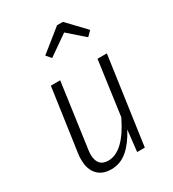

<svg xmlns="http://www.w3.org/2000/svg" viewBox="-190 -883 899 998"><g transform="rotate(-30 259.5 -384.0)"><path d="M70 -111Q70 -133 72 -144L126 -523H182L129 -143Q126 -125 126 -110Q126 -36 191 -36Q283 -36 361 -198L406 -523H462L388 0H342L356 -127Q322 -62 279.5 -25.5Q237 11 182 11Q129 11 99.5 -21Q70 -53 70 -111ZM204 -644 179 -673 311 -779H346L448 -672L420 -644L324 -728Z"/></g></svg>

Font: Fira Sans Condensed Light
Style: Italic
Weight: 300
Width: 3
Italic angle: -8°
Designer: Carrois Corporate & Edenspiekermann AG
Foundry: Carrois Corporate GbR & Edenspiekermann AG
Version: Version 4.203